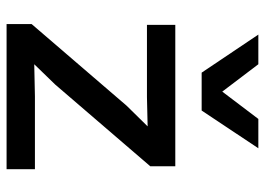

<svg xmlns="http://www.w3.org/2000/svg" viewBox="-128 -658 786 569"><g transform="rotate(90 264.5 -373.0)"><path d="M418.9 -746.1 307.1 -578.1H194.8L82 -746.1H169.9L251 -639.2L332 -746.1ZM50.8 0V-74.2L293 -356L354 -418L267.1 -416H53.2V-500H472.2V-425.8L230 -144L169.9 -82L265.1 -84H481V0Z"/></g></svg>

Font: Work Sans Medium
Style: Regular
Weight: 500
Designer: Wei Huang
Foundry: Wei Huang
Version: Version 2.012